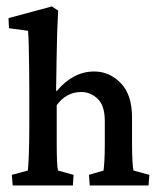

<svg xmlns="http://www.w3.org/2000/svg" viewBox="-20 -565 488 585"><path d="M18.6 0 16.1 -32.2 64.9 -45.4Q66.4 -57.1 67.9 -95.7Q69.3 -134.3 69.3 -184.6V-283.2Q69.3 -318.8 68.8 -357.2Q68.4 -395.5 67.6 -426.3Q66.9 -457 65.4 -471.2L7.3 -479L5.9 -509.8L138.2 -545.4L157.2 -532.7Q155.3 -500.5 154.3 -468.8Q153.3 -437 152.6 -394.8Q151.9 -352.5 150.9 -288.6L153.3 -288.1Q203.1 -347.2 267.1 -347.2Q313.5 -347.2 347.9 -311.8Q382.3 -276.4 382.3 -207.5V-125.5Q382.3 -98.1 383.5 -75.4Q384.8 -52.7 386.7 -45.4L435.1 -32.2L432.6 0H253.4L251 -32.2L295.4 -45.4Q296.9 -55.2 298.1 -75.9Q299.3 -96.7 299.3 -122.6V-196.3Q299.3 -243.2 277.6 -263.9Q255.9 -284.7 228 -284.7Q182.1 -284.7 152.8 -244.6V-128.4Q152.8 -60.1 156.7 -45.4L204.1 -32.2L202.1 0Z"/></svg>

Font: Lateef Medium
Style: Regular
Weight: 500
Designer: SIL International
Foundry: SIL International
Version: Version 4.200